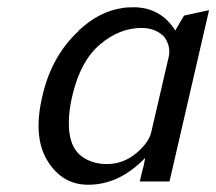

<svg xmlns="http://www.w3.org/2000/svg" viewBox="-20 -500 596 529"><path d="M97 -236Q122 -346 197 -415H196Q253 -469 318 -478Q328 -480 350 -480Q423 -479 463 -416L487 -457L556 -472L447 0H365L374 -37Q376 -42 377 -49L380 -65Q309 9 223 9Q151 9 110.5 -57.5Q70 -124 97 -236ZM180 -239Q166 -182 171 -136Q177 -89 206 -68.5Q235 -48 274 -48Q320 -48 355.5 -78Q391 -108 397 -137L445 -344Q451 -372 433 -398Q409 -423 370 -423Q309 -423 255.5 -377.5Q202 -332 180 -239Z"/></svg>

Font: Coval
Style: Light Italic
Weight: 300
Foundry: Context Ltd
Version: Version 001.000